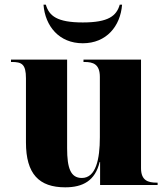

<svg xmlns="http://www.w3.org/2000/svg" viewBox="-20 -791 720 821"><path d="M334 -606C435 -606 495 -679 502 -771H492C478 -723 444 -695 334 -695C224 -695 190 -723 176 -771H166C173 -679 233 -606 334 -606ZM259 10C334 10 387 -18 406 -98H408V0H654V-10H650C613 -10 583 -19 583 -72V-536H337V-526H341C378 -526 407 -517 407 -462V-204C407 -110 390 -30 330 -30C282 -30 267 -72 267 -157V-536H27V-526H30C73 -526 91 -517 91 -456V-182C91 -47 147 10 259 10Z"/></svg>

Font: Noto Serif Display ExtraBold
Style: Regular
Weight: 800
Designer: Monotype Design Team
Foundry: Monotype Imaging Inc.
Version: Version 2.009